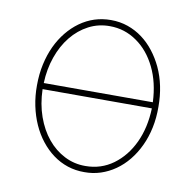

<svg xmlns="http://www.w3.org/2000/svg" viewBox="-68 -623 714 703"><g transform="rotate(10 289.0 -271.5)"><path d="M289.8 11.4Q257.1 11.7 227.5 2Q197.8 -7.8 172.8 -26.3Q147.7 -44.7 127.3 -70.7Q106.9 -96.6 92.9 -128Q78.8 -159.4 71.2 -195.8Q63.6 -232.2 63.9 -271.3Q63.9 -313.6 72.1 -350.7Q80.3 -387.8 94.8 -418.7Q109.4 -449.6 129.6 -474.4Q149.9 -499.3 174.4 -517Q225.9 -554 289.8 -554Q323.5 -554 353 -543.7Q382.5 -533.4 407.1 -515.1Q431.8 -496.8 451.7 -471.2Q471.6 -445.7 485.8 -415.5Q515.6 -351.6 515.6 -271.3Q516 -230.1 508.2 -193.2Q500.4 -156.2 485.6 -124.8Q470.9 -93.4 450.3 -68Q429.7 -42.6 404.3 -24.9Q378.9 -7.1 350 2.3Q321 11.7 289.8 11.4ZM289.8 -11.4Q347.3 -11.4 392.8 -44.4Q438.2 -77.8 464.3 -133.5Q490.4 -189.3 492.9 -261.4H86.6Q88.1 -206.3 104.4 -160.3Q120.7 -114.3 148.1 -81.1Q175.4 -47.9 211.8 -29.5Q248.2 -11 289.8 -11.4ZM492.5 -284.1Q489.3 -357.2 462.4 -412.3Q435 -468.4 390.3 -499.3Q344.8 -531.2 289.8 -531.2Q247.5 -531.6 211.1 -512.6Q174.7 -493.6 147.7 -460.2Q120.7 -426.8 104.8 -381.6Q88.8 -336.3 87 -284.1Z"/></g></svg>

Font: Linik Sans Thin
Style: Regular
Weight: 100
Designer: Fonts by Rasmus Andersson / Changes by Cristiano Sobral with parts from Marc Monis
Foundry: rsms
Version: Version 3.020; ttfautohint (v1.6)